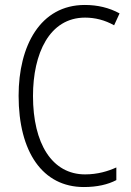

<svg xmlns="http://www.w3.org/2000/svg" viewBox="-20 -744 528 774"><path d="M323 -673C363 -673 403 -663 440 -642L462 -690C420 -713 373 -724 322 -724C142 -724 55 -559 55 -358C55 -131 152 10 318 10C371 10 415 0 449 -18V-69C416 -54 374 -41 323 -41C190 -41 113 -165 113 -357C113 -528 179 -673 323 -673Z"/></svg>

Font: Noto Sans Hebrew Condensed Light
Style: Regular
Weight: 300
Width: 3
Designer: Monotype Design Team
Foundry: Monotype Imaging Inc.
Version: Version 2.004